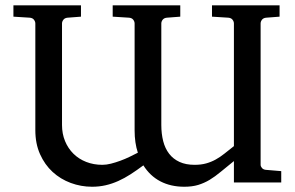

<svg xmlns="http://www.w3.org/2000/svg" viewBox="-20 -691 1117 727"><path d="M113.8 -602.1Q113.8 -609.4 108.6 -616.2Q103.5 -623 92.8 -624L30.8 -627.9V-670.9H286.6V-627.9L235.8 -624Q225.1 -623 220 -616.2Q214.8 -609.4 214.8 -602.1V-217.8Q214.8 -184.6 226.3 -156.7Q237.8 -128.9 258.1 -108.9Q278.3 -88.9 306.4 -77.9Q334.5 -66.9 367.7 -66.9Q382.8 -66.9 400.1 -71.3Q417.5 -75.7 435.5 -82.3Q453.6 -88.9 470.7 -97.2Q487.8 -105.5 502 -112.8Q489.7 -149.4 489.7 -197.8V-602.1Q489.7 -609.4 484.6 -616.2Q479.5 -623 468.8 -624L406.7 -627.9V-670.9H662.6V-627.9L611.8 -624Q601.1 -623 595.9 -616.2Q590.8 -609.4 590.8 -602.1V-217.8Q590.8 -184.6 597.9 -156.7Q605 -128.9 620.4 -108.9Q635.7 -88.9 659.7 -77.9Q683.6 -66.9 716.8 -66.9Q741.7 -66.9 760.7 -72.3Q779.8 -77.6 796.6 -86.9Q813.5 -96.2 829.6 -109.1Q845.7 -122.1 865.7 -137.7V-602.1Q865.7 -609.4 860.6 -616.2Q855.5 -623 844.7 -624L782.7 -627.9V-670.9H1038.6V-627.9L987.8 -624Q977.1 -623 971.9 -616.2Q966.8 -609.4 966.8 -602.1V-66.9Q966.8 -61 971.9 -54.9Q977.1 -48.8 986.8 -47.9L1044.9 -43V0H865.7V-81.1Q837.4 -58.6 815.9 -40.5Q794.4 -22.5 773.7 -10Q752.9 2.4 730.2 9.3Q707.5 16.1 677.7 16.1Q626.5 16.1 587.2 -4.4Q547.9 -24.9 522.9 -64.9Q498 -46.4 474.6 -31.2Q451.2 -16.1 427.7 -5.6Q404.3 4.9 379.9 10.5Q355.5 16.1 328.6 16.1Q286.6 16.1 247.8 1.7Q209 -12.7 179.2 -40Q149.4 -67.4 131.6 -107.2Q113.8 -147 113.8 -197.8Z"/></svg>

Font: Charis SIL Afr
Style: Regular
Weight: 400
Foundry: SIL International
Version: Version 5.000